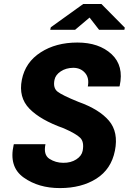

<svg xmlns="http://www.w3.org/2000/svg" viewBox="-20 -935 647 965"><path d="M541 -662.6Q603.5 -604 581.5 -503.4L580.1 -500.5H421.4Q429.7 -543.5 407.2 -568.8Q384.8 -594.2 348.1 -594.2Q311.5 -593.8 285.2 -576.2Q258.8 -558.6 253.9 -533.7Q245.6 -493.2 269 -474.6Q292.5 -456.1 373.5 -423.3Q479 -385.7 527.8 -328.1Q576.2 -270.5 557.6 -177.7Q539.1 -84.5 464.4 -37.1Q389.6 10.3 281.7 10.3Q173.8 10.7 98.6 -43Q23.4 -96.7 48.8 -207.5L49.8 -210.4H208.5Q197.3 -156.7 228.5 -136.7Q259.8 -116.7 297.9 -116.7Q335.9 -116.2 363.3 -133.8Q390.6 -151.4 395.5 -177.2Q403.8 -221.7 383.3 -242.2Q362.8 -262.7 300.8 -290Q183.6 -331.5 127.9 -388.7Q72.3 -445.8 89.8 -534.2Q107.4 -622.6 184.6 -671.9Q260.7 -721.2 369.1 -721.2Q477.5 -721.2 541 -662.6ZM607.4 -795.9 605 -785.2H478L430.2 -846.7L357.4 -785.2H232.4L235.4 -797.9L398.4 -915H489.7Z"/></svg>

Font: Roboto-BlackItalic
Style: Italic
Weight: 900
Italic angle: -12°
Designer: Google
Version: Version 1.100141; 2013